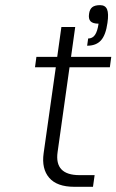

<svg xmlns="http://www.w3.org/2000/svg" viewBox="-20 -719 448 739"><path d="M201.7 -133.8Q189 -44.9 286.1 -44.9H344.2L337.9 0H266.1Q199.2 0 169.4 -34.7Q139.6 -69.3 147.9 -128.9L194.8 -460H114.7L120.1 -500H200.2L216.3 -615.2H269.5L253.4 -500H408.2L402.8 -460H247.6ZM393.6 -630.9Q387.2 -584.5 368.7 -563.7Q350.1 -543 315.4 -543L319.3 -570.8Q335.9 -570.8 345.5 -584.5Q355 -598.1 359.4 -627.9Q337.4 -627.9 328.6 -637Q319.8 -646 322.8 -666Q325.2 -683.6 335.2 -691.4Q345.2 -699.2 365.2 -699.2Q385.3 -699.2 392.1 -683.1Q398.9 -667 393.6 -630.9Z"/></svg>

Font: Fivo Sans Light
Style: Regular
Weight: 300
Designer: Alexander Slobzheninov
Foundry: Alexander Slobzheninov
Version: 1.0